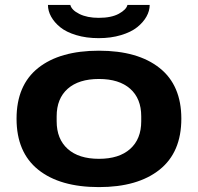

<svg xmlns="http://www.w3.org/2000/svg" viewBox="-20 -744 800 776"><path d="M378.9 -589.8Q328.6 -589.8 288.1 -602.1Q247.6 -614.3 223.4 -634Q199.2 -653.8 186.5 -677Q173.8 -700.2 173.8 -724.1H264.2Q269.5 -703.1 301 -687.5Q332.5 -671.9 378.9 -671.9Q430.2 -671.9 460.4 -688.5Q490.7 -705.1 495.1 -724.1H585Q585 -700.2 572 -677Q559.1 -653.8 534.4 -634Q509.8 -614.3 469.2 -602.1Q428.7 -589.8 378.9 -589.8ZM379.9 12.2Q222.2 12.2 134.5 -58.1Q46.9 -128.4 46.9 -264.2Q46.9 -399.9 134.5 -469.5Q222.2 -539.1 379.9 -539.1Q537.1 -539.1 625 -469.2Q712.9 -399.4 712.9 -264.2Q712.9 -128.4 624.8 -58.1Q536.6 12.2 379.9 12.2ZM550.8 -253.9V-273.9Q550.8 -345.7 506.1 -385.3Q461.4 -424.8 379.9 -424.8Q298.3 -424.8 253.7 -385.3Q209 -345.7 209 -273.9V-253.9Q209 -182.1 253.7 -142.1Q298.3 -102.1 379.9 -102.1Q461.4 -102.1 506.1 -142.1Q550.8 -182.1 550.8 -253.9Z"/></svg>

Font: Archivo Expanded
Style: Bold
Weight: 700
Width: 7
Designer: Hector Gatti
Foundry: Omnibus-Type
Version: Version 2.001